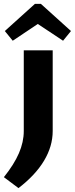

<svg xmlns="http://www.w3.org/2000/svg" viewBox="-47 -778 388 995"><path d="M19 -566.9 -22 -617.2 133.8 -757.8H165L320.8 -617.2L279.8 -566.9L148.9 -653.8ZM76.2 -99.1V-517.1H226.1V-99.1Q226.1 -20 181.2 54.9Q136.2 129.9 48.8 196.8L-26.9 140.1Q25.9 74.2 51 16.1Q76.2 -42 76.2 -99.1Z"/></svg>

Font: Sarala
Style: Bold
Weight: 700
Designer: Andres Torresi
Foundry: Huerta Tipografica
Version: Version 1.004;PS 001.003;hotconv 1.0.70;makeotf.lib2.5.58329